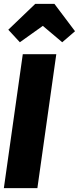

<svg xmlns="http://www.w3.org/2000/svg" viewBox="-21 -976 409 996"><path d="M82 -756.8 22 -821.8 162.1 -956.1H261.2L368.2 -814L301.8 -756.8L201.2 -841.8ZM271 -694.8 172.9 0H-1L97.2 -694.8Z"/></svg>

Font: Fira Sans Compressed ExtraBold
Style: Italic
Weight: 800
Width: 3
Italic angle: -8°
Designer: Carrois Corporate & Edenspiekermann AG
Foundry: Carrois Corporate GbR & Edenspiekermann AG
Version: Version 4.203;PS 004.203;hotconv 1.0.88;makeotf.lib2.5.64775